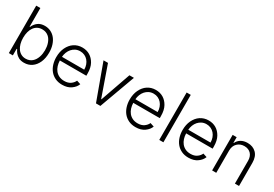

<svg xmlns="http://www.w3.org/2000/svg" viewBox="36 -1632 3637 2550"><g transform="rotate(30 1855.0 -357.5)"><path d="M96.6 -727.3H160.2V-441.4H165.8Q190 -494.3 230.6 -523.6Q271.3 -552.9 332.4 -552.9Q382.8 -552.9 424.4 -532.5Q465.9 -512.1 495.6 -475.1Q525.2 -438.2 541.5 -386.2Q557.9 -334.2 557.9 -271.3Q557.9 -186.1 529.8 -123.2Q515.6 -91.3 495.7 -66.2Q475.9 -41.2 451 -24Q426.1 -6.7 396.7 2.3Q367.2 11.4 333.5 11.4Q284.4 11.4 250.7 -6.4Q234 -15.3 220.7 -26.6Q207.4 -38 196.9 -50.4Q186.4 -62.9 178.8 -76Q171.2 -89.1 165.8 -101.2H158V0H96.6ZM325.6 -46.5Q356.2 -46.5 380.5 -55.9Q404.8 -65.3 423.5 -81.5Q442.1 -97.7 455.6 -119.5Q469.1 -141.3 477.6 -166.4Q486.2 -191.4 490.2 -218.6Q494.3 -245.7 494.3 -272.4Q494.3 -298.7 490.4 -325.3Q486.5 -351.9 478 -376.8Q469.5 -401.6 456.3 -423.3Q443.2 -445 424.4 -460.9Q405.5 -476.9 381 -486.2Q356.5 -495.4 325.6 -495.4Q285.5 -495.4 254.4 -478.9Q223.4 -462.4 202.2 -432.7Q181.1 -403.1 170.1 -362.2Q159.1 -321.4 159.1 -272.4Q159.1 -223 170.3 -181.6Q181.5 -140.3 202.8 -110.3Q224.1 -80.3 255 -63.4Q285.9 -46.5 325.6 -46.5Z M668.7 -269.5Q668.7 -351.9 699.2 -416.2Q714.5 -448.2 735.6 -473.5Q756.7 -498.9 783.2 -516.5Q809.7 -534.1 840.9 -543.5Q872.2 -552.9 907.7 -552.9Q973.4 -552.9 1023.4 -522.9Q1073.5 -492.9 1105.5 -435.7Q1138.5 -376.8 1138.5 -285.2V-253.9H732.2Q733.3 -211.3 745.2 -173.7Q757.1 -136 780 -107.8Q802.9 -79.5 837.2 -63Q871.4 -46.5 917.3 -46.5Q946.4 -46.5 970.2 -53.3Q994 -60 1012.4 -73.2Q1049.4 -99.4 1065 -136L1125 -116.5Q1106.5 -65.3 1052.9 -27Q999.3 11.4 917.3 11.4Q856.9 11.4 810.4 -10.7Q763.8 -32.7 732.4 -70.8Q701 -109 684.8 -160.2Q668.7 -211.3 668.7 -269.5ZM732.6 -309.7H1073.9Q1073.9 -349.1 1061.6 -383Q1049.4 -416.9 1027.5 -441.9Q1005.7 -467 975.1 -481.2Q944.6 -495.4 907.7 -495.4Q869 -495.4 837.7 -480.1Q806.5 -464.8 783.9 -439.1Q761.4 -413.4 748.2 -379.8Q735.1 -346.2 732.6 -309.7Z M1233.7 -545.5H1302.2L1464.1 -83.5H1469.1L1631 -545.5H1699.6L1500.4 0H1432.9Z M1794.7 -269.5Q1794.7 -351.9 1825.3 -416.2Q1840.6 -448.2 1861.7 -473.5Q1882.8 -498.9 1909.3 -516.5Q1935.7 -534.1 1967 -543.5Q1998.2 -552.9 2033.7 -552.9Q2099.4 -552.9 2149.5 -522.9Q2199.6 -492.9 2231.5 -435.7Q2264.6 -376.8 2264.6 -285.2V-253.9H1858.3Q1859.4 -211.3 1871.3 -173.7Q1883.2 -136 1906.1 -107.8Q1929 -79.5 1963.2 -63Q1997.5 -46.5 2043.3 -46.5Q2072.4 -46.5 2096.2 -53.3Q2120 -60 2138.5 -73.2Q2175.4 -99.4 2191.1 -136L2251.1 -116.5Q2232.6 -65.3 2179 -27Q2125.4 11.4 2043.3 11.4Q1983 11.4 1936.4 -10.7Q1889.9 -32.7 1858.5 -70.8Q1827.1 -109 1810.9 -160.2Q1794.7 -211.3 1794.7 -269.5ZM1858.7 -309.7H2199.9Q2199.9 -349.1 2187.7 -383Q2175.4 -416.9 2153.6 -441.9Q2131.7 -467 2101.2 -481.2Q2070.7 -495.4 2033.7 -495.4Q1995 -495.4 1963.8 -480.1Q1932.5 -464.8 1910 -439.1Q1887.4 -413.4 1874.3 -379.8Q1861.2 -346.2 1858.7 -309.7Z M2466.6 -727.3V0H2403.4V-727.3Z M2605.5 -269.5Q2605.5 -351.9 2636 -416.2Q2651.3 -448.2 2672.4 -473.5Q2693.5 -498.9 2720 -516.5Q2746.4 -534.1 2777.7 -543.5Q2808.9 -552.9 2844.5 -552.9Q2910.2 -552.9 2960.2 -522.9Q3010.3 -492.9 3042.3 -435.7Q3075.3 -376.8 3075.3 -285.2V-253.9H2669Q2670.1 -211.3 2682 -173.7Q2693.9 -136 2716.8 -107.8Q2739.7 -79.5 2774 -63Q2808.2 -46.5 2854 -46.5Q2883.2 -46.5 2907 -53.3Q2930.8 -60 2949.2 -73.2Q2986.2 -99.4 3001.8 -136L3061.8 -116.5Q3043.3 -65.3 2989.7 -27Q2936.1 11.4 2854 11.4Q2793.7 11.4 2747.2 -10.7Q2700.6 -32.7 2669.2 -70.8Q2637.8 -109 2621.6 -160.2Q2605.5 -211.3 2605.5 -269.5ZM2669.4 -309.7H3010.7Q3010.7 -349.1 2998.4 -383Q2986.2 -416.9 2964.3 -441.9Q2942.5 -467 2911.9 -481.2Q2881.4 -495.4 2844.5 -495.4Q2805.8 -495.4 2774.5 -480.1Q2743.3 -464.8 2720.7 -439.1Q2698.2 -413.4 2685 -379.8Q2671.9 -346.2 2669.4 -309.7Z M3214.1 0V-545.5H3275.6V-459.9H3281.2Q3290.8 -480.8 3305.9 -497.9Q3321 -514.9 3341.3 -527.2Q3361.5 -539.4 3386.7 -546Q3411.9 -552.6 3441.8 -552.6Q3524.5 -552.6 3575.6 -501.4Q3626.8 -450.3 3626.8 -353.3V0H3563.6V-349.4Q3563.6 -381.4 3554.5 -408.2Q3545.5 -435 3527.9 -454.2Q3510.3 -473.4 3484.6 -484Q3458.8 -494.7 3425.8 -494.7Q3361.9 -494.7 3319.6 -453.5Q3277.3 -412.3 3277.3 -340.9V0Z"/></g></svg>

Font: Inter P Light
Style: Regular
Weight: 300
Designer: Rasmus Andersson
Foundry: rsms
Version: Version 3.018;git-588b23468